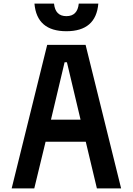

<svg xmlns="http://www.w3.org/2000/svg" viewBox="-20 -1050 740 1070"><path d="M45 0 243 -800H457L655 0H520L458 -260H234L171 0ZM340 -703 264 -383H429L353 -703ZM281 -1030Q288 -960 350 -960Q412 -960 419 -1030H528Q515 -876 350 -876Q185 -876 172 -1030Z"/></svg>

Font: Martian Mono Medium
Style: Regular
Weight: 500
Monospace: yes
Designer: Roman Shamin
Foundry: Evil Martians
Version: Version 1.000; ttfautohint (v1.8.4.7-5d5b)